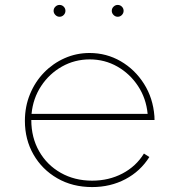

<svg xmlns="http://www.w3.org/2000/svg" viewBox="-20 -743 719 779"><path d="M354 16Q428 16 488.8 -16Q549.5 -48 586 -106L564 -120Q532 -68 476.8 -39Q421.5 -10 354 -10Q282.5 -10 226.5 -41.8Q170.5 -73.5 138.8 -129.2Q107 -185 107 -256H607Q607 -265.5 606.5 -271.5Q601 -345 564.2 -403Q527.5 -461 469.8 -494.5Q412 -528 343.5 -528Q290 -528 242.5 -507Q195 -486 158.8 -448.8Q122.5 -411.5 101.8 -361.2Q81 -311 81 -252.5Q81 -177 115.8 -116.2Q150.5 -55.5 212.2 -19.8Q274 16 354 16ZM108 -281Q114 -344 147 -394Q180 -444 231.5 -473Q283 -502 344 -502Q405 -502 456 -473Q507 -444 540 -394Q573 -344 579 -281ZM457.5 -675Q467.5 -675 474.5 -682.2Q481.5 -689.5 481.5 -699Q481.5 -709 474.5 -716Q467.5 -723 457.5 -723Q448 -723 440.8 -716Q433.5 -709 433.5 -699Q433.5 -689.5 440.8 -682.2Q448 -675 457.5 -675ZM221.5 -675Q231.5 -675 238.5 -682.2Q245.5 -689.5 245.5 -699Q245.5 -709 238.5 -716Q231.5 -723 221.5 -723Q212 -723 204.8 -716Q197.5 -709 197.5 -699Q197.5 -689.5 204.8 -682.2Q212 -675 221.5 -675Z"/></svg>

Font: Spartan Thin
Style: Regular
Weight: 100
Designer: Matt Bailey, Mirko Velimirovic
Foundry: Matt Bailey
Version: Version 1.003; ttfautohint (v1.8.3)